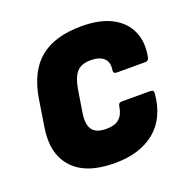

<svg xmlns="http://www.w3.org/2000/svg" viewBox="-99 -604 701 711"><g transform="rotate(-20 251.0 -248.5)"><path d="M238 11Q125 11 73 -46Q21 -103 37 -202L54 -310Q71 -412 129.5 -460Q188 -508 294 -508Q366 -508 412.5 -483.5Q459 -459 478 -415.5Q497 -372 486 -316Q483 -302 472 -302H359Q344 -302 346 -316Q351 -347 333.5 -362.5Q316 -378 283 -378Q246 -378 228 -358.5Q210 -339 202 -293L188 -205Q181 -160 196.5 -139.5Q212 -119 251 -119Q286 -119 303 -135Q320 -151 324 -181Q326 -195 338 -195H451Q466 -195 464 -181Q456 -87 396.5 -38Q337 11 238 11Z"/></g></svg>

Font: Sofia Sans Semi Condensed Black
Style: Italic
Weight: 900
Italic angle: -9°
Version: Version 4.100